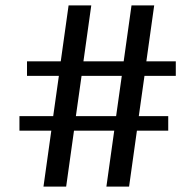

<svg xmlns="http://www.w3.org/2000/svg" viewBox="-20 -691 723 711"><path d="M515 -410 494 -261H603V-207H487L458 0H374L403 -207H254L225 0H141L170 -207H52V-261H177L198 -410H80V-464H205L234 -671H318L289 -464H438L467 -671H551L522 -464H631V-410ZM431 -410H282L261 -261H410Z"/></svg>

Font: Fahkwang
Style: Bold
Weight: 700
Designer: Suppakit Chalermlarp | Katatrad Co.,Ltd.
Foundry: Cadson Demak Co.,Ltd.
Version: Version 1.000; ttfautohint (v1.6)